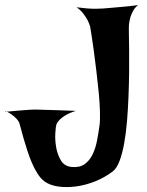

<svg xmlns="http://www.w3.org/2000/svg" viewBox="-95 -735 583 762"><path d="M209 -706.1Q252.9 -700.2 283.2 -700.2Q299.8 -700.2 313.5 -701.2Q327.1 -702.1 347.7 -704.1Q365.2 -706.1 391.6 -708Q418 -710 453.1 -714.8Q440.4 -705.1 433.6 -692.4Q426.8 -679.7 422.9 -668Q418.9 -654.3 417 -639.6Q416 -630.9 416.5 -603.5Q417 -576.2 417.5 -537.1Q418 -498 417.5 -450.2Q417 -402.3 415 -353Q413.1 -303.7 409.2 -255.4Q405.3 -207 397.9 -166.5Q390.6 -126 379.4 -96.2Q368.2 -66.4 352.5 -54.7Q320.3 -30.3 282.2 -15.1Q244.1 0 207 4.9Q169.9 9.8 137.2 5.4Q104.5 1 82 -14.6Q67.4 -25.4 54.7 -44.9Q42 -64.5 31.7 -88.4Q21.5 -112.3 13.2 -138.2Q4.9 -164.1 -1.5 -186Q-7.8 -208 -12.2 -225.1Q-16.6 -242.2 -18.6 -248Q-22.5 -256.8 -31.2 -265.6Q-40 -274.4 -49.8 -281.2Q-59.6 -288.1 -66.9 -291.5Q-74.2 -294.9 -75.2 -293Q-75.2 -291 -60.1 -292.5Q-44.9 -293.9 -23.4 -295.9Q-2 -297.9 21.5 -299.3Q44.9 -300.8 60.5 -299.8Q73.2 -299.8 93.8 -298.8Q111.3 -297.9 138.7 -297.4Q166 -296.9 206.1 -294.9Q180.7 -287.1 165.5 -277.8Q150.4 -268.6 142.6 -260.7Q132.8 -251 128.9 -241.2Q126 -232.4 124.5 -205.6Q123 -178.7 127.9 -150.4Q132.8 -122.1 146.5 -98.6Q160.2 -75.2 189.5 -72.3Q220.7 -69.3 240.7 -83.5Q260.7 -97.7 272.5 -122.1Q284.2 -146.5 290 -176.8Q295.9 -207 299.8 -236.3Q302.7 -255.9 301.8 -291Q300.8 -326.2 296.9 -367.2Q293 -408.2 287.6 -452.1Q282.2 -496.1 277.3 -533.2Q272.5 -570.3 268.1 -596.7Q263.7 -623 262.7 -629.9Q258.8 -642.6 252 -656.2Q246.1 -667 235.8 -680.7Q225.6 -694.3 209 -706.1Z"/></svg>

Font: Irish Growler
Style: Regular
Weight: 400
Designer: Squid
Foundry: Font Diner, Inc DBA Sideshow
Version: Version 1.000